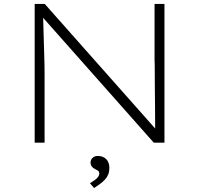

<svg xmlns="http://www.w3.org/2000/svg" viewBox="-20 -720 1005 969"><path d="M155 0V-700H206L775 -58L764 -32Q763 -44 763 -83.5Q763 -123 762.5 -175Q762 -227 761.5 -278Q761 -329 761 -367.5Q761 -406 760 -417V-700H810V0H756L189 -640L197 -668Q197 -655 198 -623.5Q199 -592 200 -551Q201 -510 202.5 -468Q204 -426 204.5 -392.5Q205 -359 205 -344V0ZM455 229 434 205Q450 195 460.5 187Q471 179 476 171.5Q481 164 481 156Q481 145 474 141Q467 137 459 133Q450 129 443.5 120.5Q437 112 437 100Q437 86 447.5 76.5Q458 67 473 67Q500 67 516 83Q532 99 532 128Q532 145 526.5 159.5Q521 174 510.5 185.5Q500 197 486 207.5Q472 218 455 229Z"/></svg>

Font: Lexend Giga ExtraLight
Style: Regular
Weight: 250
Version: Version 1.007